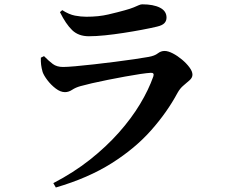

<svg xmlns="http://www.w3.org/2000/svg" viewBox="-20 -796 1040 875"><path d="M166.2 -533.2 180.6 -540.2Q202.7 -517.7 220.8 -504.3Q238.9 -490.8 267.4 -490.8Q285.1 -490.8 323 -494.1Q360.9 -497.4 408.5 -502.8Q456 -508.2 504.2 -514.3Q552.4 -520.4 593.3 -526.4Q634.1 -532.4 657 -536.6Q684.8 -541.5 699 -552.7Q713.2 -563.8 730.1 -563.8Q745.9 -563.8 767.3 -552.8Q788.7 -541.8 809.1 -524.7Q829.5 -507.7 843.3 -489.1Q857.1 -470.6 857.1 -455.6Q857.1 -442.5 844.9 -431.1Q832.6 -419.7 816.6 -406.7Q800.6 -393.6 789.1 -372.9Q742.4 -285.5 669.2 -202.7Q596 -119.8 489.1 -52.3Q382.2 15.3 234.4 58.5L223 38.6Q315.4 -9.4 390 -68.4Q464.6 -127.5 521.8 -192Q579 -256.5 618.2 -321.7Q657.4 -387 678.7 -447.5Q684.5 -465 667.4 -464.2Q651.1 -463.4 619.7 -458.8Q588.4 -454.1 549.5 -447Q510.7 -439.9 471.5 -432.1Q432.4 -424.3 399 -416.6Q365.7 -408.9 346.9 -403.5Q324.6 -397.3 308.7 -386.7Q292.8 -376.1 276 -376.1Q255.6 -376.1 233.8 -392.7Q212 -409.4 195.7 -431Q179.5 -452.6 174.2 -468Q169.2 -485.6 167.4 -500.6Q165.6 -515.5 166.2 -533.2ZM696.1 -674.8Q666.2 -667.6 626.5 -660.2Q586.8 -652.7 543.1 -646Q499.4 -639.2 458.4 -635Q417.5 -630.8 385 -630.8Q337.8 -630.8 309 -658.5Q280.2 -686.2 253.2 -740.7L263.7 -749.8Q294.6 -730 321.7 -724.8Q348.9 -719.7 373.6 -719.7Q429.8 -719.7 473.7 -730.1Q517.6 -740.4 548.9 -749.2Q574.3 -756.2 589.1 -762.3Q603.9 -768.4 612.6 -772.4Q621.3 -776.3 628.2 -776.3Q678.7 -776.3 708.8 -761.1Q738.9 -745.9 738.9 -715.9Q738.9 -701 729.5 -690.8Q720.1 -680.5 696.1 -674.8Z"/></svg>

Font: Noto Serif HK
Style: Regular
Weight: 200
Designer: Ryoko NISHIZUKA 西塚涼子 (kana & ideographs); Frank Grießhammer (Latin, Greek & Cyrillic); Wenlong ZHANG 张文龙 (bopomofo); San
Foundry: Adobe
Version: Version 2.001;hotconv 1.1.0;makeotfexe 2.6.0